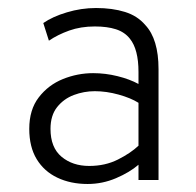

<svg xmlns="http://www.w3.org/2000/svg" viewBox="-20 -732 488 479"><path d="M198.5 -273Q156 -273 123 -288.8Q90 -304.5 71.5 -335Q53 -365.5 53 -410.5Q53 -458.5 76.8 -489.2Q100.5 -520 137 -534.8Q173.5 -549.5 212.5 -549.5Q243 -549.5 273.2 -542Q303.5 -534.5 325.5 -522.5V-552.5Q325.5 -609 304 -635.5Q291 -652 269.2 -659Q247.5 -666 216.5 -666Q181.5 -666 152.8 -655.8Q124 -645.5 102 -630.5L88 -674.5Q111 -690.5 146.8 -701.2Q182.5 -712 219.5 -712Q260.5 -712 291.8 -702.2Q323 -692.5 342.5 -669.5Q359 -652 367.2 -624.5Q375.5 -597 375.5 -559.5V-283H325.5V-321Q303.5 -302 269.5 -287.5Q235.5 -273 198.5 -273ZM202.5 -318Q242.5 -318 274.2 -334Q306 -350 325.5 -368.5V-475.5Q306.5 -487.5 276 -496Q245.5 -504.5 216.5 -504.5Q189.5 -504.5 164.2 -495Q139 -485.5 122.5 -464.8Q106 -444 106 -410.5Q106 -364 133.5 -341Q161 -318 202.5 -318Z"/></svg>

Font: Overpass ExtraLight
Style: Regular
Weight: 250
Designer: Delve Withrington, Dave Bailey, Thomas Jockin
Foundry: Delve Fonts LLC
Version: Version 4.000